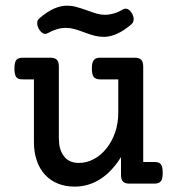

<svg xmlns="http://www.w3.org/2000/svg" viewBox="-20 -658 640 688"><path d="M419.9 -624Q424.8 -627 430.2 -627Q442.4 -627 453.1 -609.9Q459 -599.1 459 -589.4Q459 -577.6 450.2 -570.3Q397.9 -525.9 352.1 -525.9Q335.4 -525.9 319.1 -530Q302.7 -534.2 282.2 -542Q261.2 -549.8 246.3 -554Q231.4 -558.1 216.3 -558.1Q184.6 -558.1 151.9 -539.6Q146.5 -536.6 142.1 -536.6Q129.9 -536.6 119.6 -553.7Q113.3 -564.5 113.3 -574.7Q113.3 -586.4 121.6 -592.8Q149.9 -616.7 173.8 -627.2Q197.8 -637.7 220.2 -637.7Q236.8 -637.7 252.2 -633.5Q267.6 -629.4 290 -621.6Q312.5 -613.3 326.9 -609.1Q341.3 -605 356.4 -605Q371.1 -605 387.5 -609.6Q403.8 -614.3 419.9 -624ZM62.5 -373.5Q52.7 -373.5 46.6 -375.7Q40.5 -377.9 37.1 -383.8Q31.7 -392.1 31.7 -412.6Q31.7 -434.6 38.6 -443.4Q44.9 -451.2 62.5 -451.2H160.2Q176.8 -451.2 183.8 -443.8Q190.9 -436.5 190.9 -418.9V-163.1Q190.9 -124 206.5 -102.1Q224.1 -74.2 262.7 -74.2Q290.5 -74.2 316.2 -87.9Q341.8 -101.6 361.3 -126Q381.3 -150.9 392.6 -183.8Q403.8 -216.8 403.8 -253.9V-373.5H339.8Q322.3 -373.5 315.4 -382.8Q309.1 -392.1 309.1 -412.6Q309.1 -435.5 316.9 -443.4Q323.2 -451.2 339.8 -451.2H462.4Q479 -451.2 486.1 -443.8Q493.2 -436.5 493.2 -418.9V-77.6H532.2Q549.8 -77.6 556.2 -69.8Q563 -61 563 -39.1Q563 -26.9 561.3 -19.5Q559.6 -12.2 555.7 -7.8Q549.3 0 532.2 0H444.3Q427.7 0 420.7 -7.3Q413.6 -14.6 413.6 -32.2V-95.2Q380.9 -42.5 338.9 -15.9Q296.9 10.7 247.6 10.7Q214.4 10.7 187.3 -0.2Q160.2 -11.2 141.1 -32.2Q122.1 -52.7 111.8 -82.5Q101.6 -112.3 101.6 -148.4V-373.5Z"/></svg>

Font: Courier Prime Medium
Style: Regular
Weight: 500
Designer: Alan Dague-Greene
Foundry: Quote-Unquote Apps
Version: Version 1.202